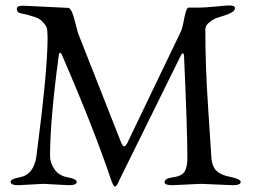

<svg xmlns="http://www.w3.org/2000/svg" viewBox="-20 -676 941 706"><path d="M419 -14Q409 10 403 10Q397 10 388 -16Q360 -100 315.5 -214Q271 -328 209 -471Q205 -482 201 -482Q197 -482 196 -471Q180 -353 172 -260.5Q164 -168 164 -102Q164 -78 180 -54Q196 -30 229 -24Q262 -18 262 -7Q262 5 233 5L139 0L48 5Q19 5 19 -7Q19 -18 52 -24Q104 -33 114 -102Q134 -256 144.5 -365Q155 -474 155 -538L154 -561Q154 -575 144 -587.5Q134 -600 126 -605Q119 -610 108 -613.5Q97 -617 90 -619Q86 -620 81.5 -621.5Q77 -623 71 -624Q59 -626 50.5 -629Q42 -632 42 -644Q42 -655 65 -655L231 -647Q244 -647 258 -588Q261 -575 263.5 -566.5Q266 -558 267 -554L425 -153Q431 -138 437 -138Q442 -138 448 -150L645 -560Q648 -567 650.5 -576Q653 -585 655 -596Q664 -648 673 -648H709Q721 -648 737 -649Q753 -650 773 -652Q793 -654 804.5 -655Q816 -656 820 -656H823Q844 -656 844 -646Q844 -637 831.5 -630Q819 -623 803.5 -618.5Q788 -614 780 -611Q767 -607 751 -595Q735 -583 735 -568Q735 -501 737.5 -430Q740 -359 745 -285Q755 -137 757 -100Q759 -64 776.5 -47.5Q794 -31 830 -25Q865 -17 865 -7Q865 5 836 5L719 0L614 5Q585 5 585 -6Q585 -20 616 -24Q647 -28 658 -44Q669 -60 669 -96Q669 -194 657 -464Q657 -480 652 -480Q648 -480 641 -464Z"/></svg>

Font: Benne
Style: Regular
Weight: 400
Designer: John-Daniel Harrington
Version: Version 1.001